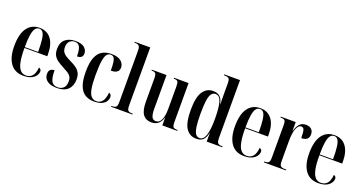

<svg xmlns="http://www.w3.org/2000/svg" viewBox="-40 -1430 3983 2110"><g transform="rotate(20 1952.0 -375.0)"><path d="M244 10Q143 10 91 -62Q39 -134 39 -264Q39 -405 90.5 -476Q142 -547 235 -547Q323 -547 371 -483Q419 -419 419 -302V-282H152Q152 -180 165 -118.5Q178 -57 204 -30Q230 -3 270 -3Q314 -3 341.5 -32.5Q369 -62 376 -134Q404 -126 404 -98Q404 -75 387.5 -49.5Q371 -24 335.5 -7Q300 10 244 10ZM308 -292Q308 -382 301 -436Q294 -490 278 -513.5Q262 -537 234 -537Q206 -537 188 -513.5Q170 -490 161 -436.5Q152 -383 152 -292Z M638 10Q579 10 545 -6Q511 -22 496.5 -47Q482 -72 482 -99Q482 -136 501.5 -150.5Q521 -165 547 -165Q547 -77 568 -38.5Q589 0 641 0Q683 0 709 -25Q735 -50 735 -102Q735 -136 722.5 -156.5Q710 -177 686 -192.5Q662 -208 627 -226Q584 -248 554 -269.5Q524 -291 508 -320.5Q492 -350 492 -394Q492 -470 536.5 -508Q581 -546 656 -546Q727 -546 760 -517.5Q793 -489 793 -449Q793 -392 726 -392Q726 -469 708.5 -502.5Q691 -536 650 -536Q616 -536 591.5 -513.5Q567 -491 567 -443Q567 -410 579 -389.5Q591 -369 615.5 -353Q640 -337 677 -319Q715 -301 744.5 -281Q774 -261 791.5 -230.5Q809 -200 809 -151Q809 -77 765.5 -33.5Q722 10 638 10Z M1069 10Q1011 10 967 -15.5Q923 -41 898.5 -102Q874 -163 874 -267Q874 -375 899 -435.5Q924 -496 968.5 -521.5Q1013 -547 1072 -547Q1152 -547 1188 -515.5Q1224 -484 1224 -441Q1224 -424 1216.5 -408.5Q1209 -393 1188.5 -382.5Q1168 -372 1129 -372Q1129 -436 1123.5 -472Q1118 -508 1104.5 -522.5Q1091 -537 1069 -537Q1041 -537 1023.5 -514Q1006 -491 997 -433Q988 -375 988 -268Q988 -168 999 -109.5Q1010 -51 1033.5 -26.5Q1057 -2 1094 -2Q1135 -2 1161 -33.5Q1187 -65 1194 -137Q1210 -134 1217 -122Q1224 -110 1224 -94Q1224 -73 1210 -48.5Q1196 -24 1162 -7Q1128 10 1069 10Z M1267 0V-10H1274Q1309 -10 1322 -23Q1335 -36 1335 -82V-684Q1335 -714 1327 -728Q1319 -742 1306 -746Q1293 -750 1278 -750H1267V-760H1449V-82Q1449 -36 1462.5 -23Q1476 -10 1510 -10H1517V0Z M1740 10Q1676 10 1642 -35.5Q1608 -81 1608 -183V-455Q1608 -499 1597 -512.5Q1586 -526 1552 -526H1549V-536H1721V-145Q1721 -77 1735 -48Q1749 -19 1783 -19Q1824 -19 1845 -65.5Q1866 -112 1866 -194V-452Q1866 -498 1856 -512Q1846 -526 1811 -526H1809V-536H1979V-80Q1979 -36 1990.5 -23Q2002 -10 2038 -10H2042V0H1867V-92H1865Q1852 -45 1822 -17.5Q1792 10 1740 10Z M2265 10Q2188 10 2145 -54.5Q2102 -119 2102 -267Q2102 -416 2145.5 -481.5Q2189 -547 2264 -547Q2316 -547 2345 -519.5Q2374 -492 2385 -434H2387Q2386 -479 2385.5 -511Q2385 -543 2385 -572V-680Q2385 -728 2369.5 -739Q2354 -750 2321 -750H2314V-760H2499V-84Q2499 -39 2512 -24.5Q2525 -10 2559 -10H2568V0H2386V-100H2384Q2373 -45 2346.5 -17.5Q2320 10 2265 10ZM2298 -9Q2344 -9 2365 -73Q2386 -137 2386 -265Q2386 -392 2367.5 -458.5Q2349 -525 2300 -525Q2271 -525 2252.5 -501Q2234 -477 2225.5 -420Q2217 -363 2217 -264Q2217 -168 2225.5 -112.5Q2234 -57 2251.5 -33Q2269 -9 2298 -9Z M2825 10Q2724 10 2672 -62Q2620 -134 2620 -264Q2620 -405 2671.5 -476Q2723 -547 2816 -547Q2904 -547 2952 -483Q3000 -419 3000 -302V-282H2733Q2733 -180 2746 -118.5Q2759 -57 2785 -30Q2811 -3 2851 -3Q2895 -3 2922.5 -32.5Q2950 -62 2957 -134Q2985 -126 2985 -98Q2985 -75 2968.5 -49.5Q2952 -24 2916.5 -7Q2881 10 2825 10ZM2889 -292Q2889 -382 2882 -436Q2875 -490 2859 -513.5Q2843 -537 2815 -537Q2787 -537 2769 -513.5Q2751 -490 2742 -436.5Q2733 -383 2733 -292Z M3054 0V-10H3056Q3094 -10 3106.5 -23Q3119 -36 3119 -79V-459Q3119 -501 3108 -513.5Q3097 -526 3059 -526H3057V-536H3232V-433H3234Q3248 -485 3275 -516Q3302 -547 3350 -547Q3392 -547 3414.5 -525Q3437 -503 3437 -466Q3437 -391 3349 -391Q3349 -460 3340.5 -486Q3332 -512 3307 -512Q3275 -512 3254 -462.5Q3233 -413 3233 -312V-79Q3233 -36 3246.5 -23Q3260 -10 3303 -10H3313V0Z M3693 10Q3592 10 3540 -62Q3488 -134 3488 -264Q3488 -405 3539.5 -476Q3591 -547 3684 -547Q3772 -547 3820 -483Q3868 -419 3868 -302V-282H3601Q3601 -180 3614 -118.5Q3627 -57 3653 -30Q3679 -3 3719 -3Q3763 -3 3790.5 -32.5Q3818 -62 3825 -134Q3853 -126 3853 -98Q3853 -75 3836.5 -49.5Q3820 -24 3784.5 -7Q3749 10 3693 10ZM3757 -292Q3757 -382 3750 -436Q3743 -490 3727 -513.5Q3711 -537 3683 -537Q3655 -537 3637 -513.5Q3619 -490 3610 -436.5Q3601 -383 3601 -292Z"/></g></svg>

Font: Noto Serif Display ExtraCondensed SemiBold
Style: Regular
Weight: 600
Width: 2
Designer: Monotype Design Team
Foundry: Monotype Imaging Inc.
Version: Version 2.009